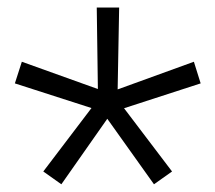

<svg xmlns="http://www.w3.org/2000/svg" viewBox="-20 -720 572 510"><path d="M237 -700H296.5L292.5 -482.5L495 -556L513 -498.5L309.5 -432.5L437 -264.5L389 -230.5L265 -404.5L143 -230.5L95 -264.5L223 -433L19.5 -498.5L38 -556L240 -483.5Z"/></svg>

Font: Overused Grotesk Book
Style: Regular
Weight: 375
Version: Version 0.004